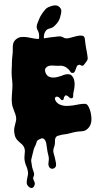

<svg xmlns="http://www.w3.org/2000/svg" viewBox="-80 -1005 778 1462"><g transform="rotate(-5 309.0 -274.0)"><path d="M21 -363Q25 -391 24 -419.5Q23 -448 25 -477Q26 -491 28 -505L32 -533Q34 -559 38 -582Q42 -605 47 -630Q49 -643 49.5 -655.5Q50 -668 52 -680Q54 -692 59 -703Q64 -714 75 -723Q96 -740 119 -741Q142 -742 166 -736Q190 -730 214 -722.5Q238 -715 260 -715Q286 -715 314.5 -717.5Q343 -720 371 -720Q385 -720 399.5 -721Q414 -722 426 -718Q437 -714 443 -708.5Q449 -703 462 -701Q476 -699 499.5 -704Q523 -709 545.5 -712Q568 -715 585 -711Q602 -707 603 -685Q604 -668 604 -651.5Q604 -635 606 -618Q611 -580 612 -542Q613 -528 602 -514.5Q591 -501 581 -491Q577 -487 573.5 -484.5Q570 -482 564 -483Q558 -484 554 -488Q550 -492 544 -492Q530 -492 524 -482Q518 -472 513.5 -460.5Q509 -449 502.5 -440.5Q496 -432 481 -436Q475 -438 472 -444Q469 -450 466 -455Q463 -461 459 -465L450 -474Q427 -498 392 -498Q379 -498 364.5 -500.5Q350 -503 335.5 -504.5Q321 -506 308.5 -503Q296 -500 287 -490Q279 -481 280 -467.5Q281 -454 287 -443Q294 -428 307.5 -421Q321 -414 336.5 -412.5Q352 -411 368 -413.5Q384 -416 397 -419Q406 -422 417.5 -425Q429 -428 440 -428.5Q451 -429 461 -426.5Q471 -424 479 -415Q490 -402 493.5 -385Q497 -368 495.5 -350Q494 -332 489.5 -314.5Q485 -297 480 -282Q477 -271 476.5 -258Q476 -245 463 -243Q455 -242 448.5 -249Q442 -256 435.5 -262Q429 -268 422 -269Q415 -270 407 -257Q404 -252 403.5 -246.5Q403 -241 398 -237Q393 -234 389.5 -235Q386 -236 382.5 -240Q379 -244 376 -248Q373 -252 371 -255Q365 -263 353.5 -265Q342 -267 337 -255Q335 -248 338 -240Q341 -232 344 -227Q354 -212 369 -203.5Q384 -195 400.5 -191.5Q417 -188 435 -187.5Q453 -187 469 -188Q494 -190 518.5 -192.5Q543 -195 568 -191H566Q576 -188 582 -177Q589 -163 593.5 -146Q598 -129 599.5 -111Q601 -93 600 -75Q599 -57 594 -43Q582 -8 551 7Q542 12 533.5 13Q525 14 514 14Q505 14 496.5 13.5Q488 13 478 14Q454 16 429.5 21Q405 26 380 26Q366 26 353 29Q342 31 332 33Q322 35 315 46Q309 57 308.5 70Q308 83 305 95Q303 106 297.5 116.5Q292 127 290 138Q288 150 290.5 162.5Q293 175 295 186Q297 195 297.5 204.5Q298 214 300 224Q301 231 301.5 239Q302 247 301 254Q299 265 292 271Q285 277 276.5 278.5Q268 280 259.5 276Q251 272 247 262Q241 248 244.5 233.5Q248 219 250 205Q252 189 249 175.5Q246 162 245 147Q244 139 244 132Q244 125 243 117Q242 109 242 99Q242 89 240.5 79Q239 69 235.5 60.5Q232 52 225 46Q217 39 207 41.5Q197 44 188 48Q172 54 167.5 68.5Q163 83 154 96Q143 113 138 131Q133 149 125 169Q123 176 120.5 182.5Q118 189 116 196Q114 205 115.5 215.5Q117 226 117 237Q117 253 122 273Q124 284 127.5 295.5Q131 307 126 318Q123 326 120 331Q117 336 119 346Q120 352 123 358Q126 364 127 371Q129 379 125 390Q121 401 114 406Q104 414 94.5 410Q85 406 78 398Q65 383 66.5 367.5Q68 352 73 335Q77 322 80.5 310.5Q84 299 83 285Q82 269 78.5 255Q75 241 70 226Q61 192 69 155Q71 143 73 131.5Q75 120 73 108Q68 85 54 71.5Q40 58 26 41Q12 24 8 2.5Q4 -19 6 -40Q8 -54 12.5 -68.5Q17 -83 22 -96Q29 -113 29.5 -127.5Q30 -142 26 -159Q21 -181 14 -202.5Q7 -224 7 -247Q7 -276 12 -305Q17 -334 21 -363ZM416 -839Q400 -816 374 -798Q363 -790 350 -788.5Q337 -787 325 -782Q317 -778 310.5 -770Q304 -762 300 -754Q292 -734 293 -713Q294 -692 294 -671Q294 -649 289.5 -628Q285 -607 282 -586Q281 -579 280.5 -572Q280 -565 271 -564Q265 -563 262 -567Q259 -571 258.5 -577Q258 -583 258.5 -589.5Q259 -596 259 -600Q259 -611 260.5 -621Q262 -631 259 -642Q257 -651 255.5 -659.5Q254 -668 253 -679Q252 -692 254 -705Q256 -718 257.5 -730.5Q259 -743 258 -756Q257 -769 251 -781Q245 -793 245.5 -804.5Q246 -816 250 -826.5Q254 -837 260 -847.5Q266 -858 271 -868Q276 -879 285 -891Q294 -903 302 -913Q312 -924 322 -934Q332 -944 346 -949Q357 -953 370 -956Q383 -959 395.5 -959Q408 -959 419 -953.5Q430 -948 437 -936Q444 -925 443 -913Q442 -901 438 -889Q434 -876 429 -863Q424 -850 416 -839Z"/></g></svg>

Font: Double Feature
Style: Regular
Weight: 400
Designer: David Shetterly
Foundry: David Shetterly
Version: Version 2.100 1997 initial release